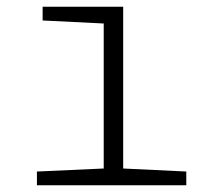

<svg xmlns="http://www.w3.org/2000/svg" viewBox="-20 -552 640 572"><path d="M90 0V-41L289 -50V-482L107 -491V-532H347V-50L535 -41V0Z"/></svg>

Font: Noto Sans Mono Light
Style: Regular
Weight: 300
Designer: Monotype Design Team
Foundry: Monotype Imaging Inc.
Version: Version 2.014; ttfautohint (v1.8.4.7-5d5b)